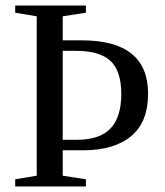

<svg xmlns="http://www.w3.org/2000/svg" viewBox="-20 -675 596 695"><path d="M258 -169Q341 -169 380 -210Q419 -251 419 -335Q419 -418 380 -454.5Q341 -491 255 -491H207V-169ZM516 -336Q516 -233 454.5 -182Q393 -131 281 -131H207V-39L291 -26V0H35V-26L113 -39V-616L35 -629V-655H291V-629L207 -616V-529H276Q516 -529 516 -336Z"/></svg>

Font: Libra Serif Modern
Style: Regular
Weight: 400
Designer: Stefan Peev, Context Ltd
Foundry: Stefan Peev, Context Ltd
Version: Version 1.000